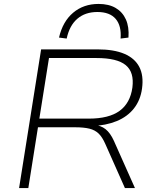

<svg xmlns="http://www.w3.org/2000/svg" viewBox="-20 -956 792 976"><path d="M77 0 189 -705H476Q559 -705 612 -682.5Q665 -660 688 -616Q711 -572 702 -506Q694 -447 661 -405Q628 -363 573.5 -340.5Q519 -318 446 -315L449 -322L456 -321Q492 -319 516.5 -299.5Q541 -280 559 -240L666 0H615L515 -225Q500 -259 481.5 -277Q463 -295 434.5 -302Q406 -309 362 -309H173L124 0ZM180 -353H431Q534 -353 588 -392.5Q642 -432 653 -511Q663 -589 619 -625Q575 -661 471 -661H229ZM319 -760 280 -765Q299 -847 352 -891.5Q405 -936 481 -936Q533 -936 568 -915.5Q603 -895 620 -857Q637 -819 633 -765L593 -760Q598 -825 568 -860Q538 -895 475 -895Q413 -895 373 -860.5Q333 -826 319 -760Z"/></svg>

Font: Nunito Sans 10pt SemiExpanded ExtraLight
Style: Italic
Weight: 250
Width: 6
Italic angle: -9°
Designer: Vernon Adams
Foundry: Vernon Adams
Version: Version 3.101;gftools[0.9.27]